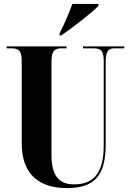

<svg xmlns="http://www.w3.org/2000/svg" viewBox="-20 -951 668 981"><path d="M284 -780V-770H293C350 -809 450 -886 483 -921V-931H350C333 -886 307 -823 284 -780ZM322 10C464 10 520 -55 520 -213V-638C520 -697 540 -704 564 -704H615V-714H404V-704H457C490 -704 510 -697 510 -642V-208C510 -71 461 -9 359 -9C286 -9 243 -46 243 -161V-638C243 -697 264 -704 296 -704H320V-714H14V-704H38C69 -704 91 -697 91 -642V-218C91 -54 187 10 322 10Z"/></svg>

Font: Noto Serif Display ExtraCondensed ExtraBold
Style: Regular
Weight: 800
Width: 2
Designer: Monotype Design Team
Foundry: Monotype Imaging Inc.
Version: Version 2.009